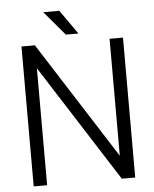

<svg xmlns="http://www.w3.org/2000/svg" viewBox="-59 -938 792 988"><g transform="rotate(-5 337.0 -444.5)"><path d="M144 -722.7 529.8 -118.7V-722.7H599.1V0H529.8L144 -604V0H74.7V-722.7ZM307.6 -763.7 201.7 -888.7H284.7L372.6 -763.7Z"/></g></svg>

Font: Giphurs Light
Style: Regular
Weight: 300
Version: Version 0.920; ttfautohint (v1.8.4.7-5d5b)